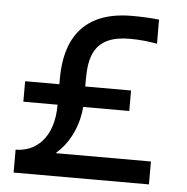

<svg xmlns="http://www.w3.org/2000/svg" viewBox="-47 -647 676 693"><g transform="rotate(5 291.5 -300.5)"><path d="M40 -332V-257.8H164.1C164.1 -134.8 98.1 -83 27.3 -83V0H517.6V-83H174.3V-85C211.9 -116.7 250.5 -176.8 256.8 -257.8H423.8V-332H257.8V-353.5C257.8 -435.1 269.5 -517.6 403.8 -517.6C440.4 -517.6 477.1 -513.2 502.4 -508.3L502 -595.7C475.6 -598.6 442.9 -600.6 403.8 -600.6C182.6 -600.6 164.1 -435.1 164.1 -351.6V-332Z"/></g></svg>

Font: Inder
Style: Regular
Weight: 400
Designer: Irina Smirnova
Foundry: Irina Smirnova
Version: Version 1.001